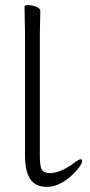

<svg xmlns="http://www.w3.org/2000/svg" viewBox="-20 -719 354 752"><path d="M138 -676 136 -587V-108Q136 -67 144 -54Q152 -41 174 -41Q218 -41 273 -83Q289 -95 295.5 -95Q302 -95 302 -90Q302 -71 259 -30Q210 13 164.5 13Q119 13 98.5 -17.5Q78 -48 78 -110V-587L76 -694Q76 -699 91 -699Q106 -699 122 -692.5Q138 -686 138 -676Z"/></svg>

Font: LXGW WenKai Light
Style: Regular
Weight: 300
Designer: LXGW / Fontworks Inc.
Foundry: LXGW / Fontworks Inc.
Version: Version 1.501; October 10, 2024